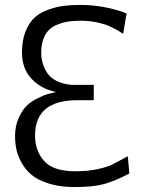

<svg xmlns="http://www.w3.org/2000/svg" viewBox="-20 -736 595 778"><path d="M41 -185Q41 -226 56 -258.5Q71 -291 88.5 -308Q106 -325 134 -338.5Q162 -352 173.5 -355Q185 -358 203 -362Q206 -363 207 -363Q146 -376 107.5 -417Q69 -458 69 -524Q69 -573 84 -609.5Q99 -646 121.5 -666Q144 -686 177.5 -697.5Q211 -709 240 -712.5Q269 -716 306 -716Q402 -716 493 -682L479 -599Q478 -599 467 -606.5Q456 -614 450.5 -616.5Q445 -619 431.5 -626Q418 -633 406.5 -636.5Q395 -640 379 -644Q363 -648 344 -650Q325 -652 305 -652Q274 -652 249.5 -647.5Q225 -643 200 -630.5Q175 -618 161 -590.5Q147 -563 147 -522Q147 -502 152 -483.5Q157 -465 169 -444Q181 -423 207.5 -409Q234 -395 272 -392H360V-330H294Q122 -330 122 -187Q122 -125 159 -83.5Q196 -42 285 -42Q337 -42 377 -51Q417 -60 434.5 -69Q452 -78 498 -103L504 -33Q445 -2 401 10Q357 22 281 22Q223 22 178.5 8Q134 -6 108.5 -27Q83 -48 67 -77.5Q51 -107 46 -132.5Q41 -158 41 -185Z"/></svg>

Font: CMU Sans Serif
Style: Medium
Weight: 500
Version: Version 0.7.0